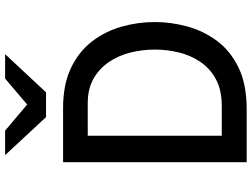

<svg xmlns="http://www.w3.org/2000/svg" viewBox="-134 -826 961 732"><g transform="rotate(-90 346.0 -460.5)"><path d="M93 0V-700H299Q389.5 -700 452.2 -670Q515 -640 553.5 -589.8Q592 -539.5 609.8 -477.2Q627.5 -415 627.5 -350Q627.5 -289.5 611 -228Q594.5 -166.5 556.8 -114.8Q519 -63 454.8 -31.5Q390.5 0 295 0ZM194 -95H307Q368.5 -95 409.8 -117.5Q451 -140 476 -177.2Q501 -214.5 511.8 -259.8Q522.5 -305 522.5 -350Q522.5 -398 511 -443.8Q499.5 -489.5 474.5 -526Q449.5 -562.5 411 -584.2Q372.5 -606 318 -606H194ZM265 -765 120 -921H213.5L313 -837L412 -921H505L359.5 -765Z"/></g></svg>

Font: Overpass Medium
Style: Regular
Weight: 500
Designer: Delve Withrington, Dave Bailey, Thomas Jockin
Foundry: Delve Fonts LLC
Version: Version 4.000